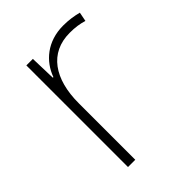

<svg xmlns="http://www.w3.org/2000/svg" viewBox="-162 -623 708 708"><g transform="rotate(-45 191.5 -269.0)"><path d="M290 -538C207 -538 152 -490 130 -429H127L124 -530H90V0H128V-295C128 -421 183 -502 288 -502C316 -502 337 -499 360 -492L367 -528C344 -534 319 -538 290 -538Z"/></g></svg>

Font: Noto Sans Myanmar UI ExtraLight
Style: Regular
Weight: 200
Designer: Monotype Design Team
Foundry: Monotype Imaging Inc.
Version: Version 2.103